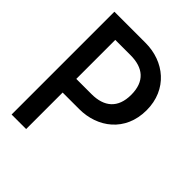

<svg xmlns="http://www.w3.org/2000/svg" viewBox="-171 -673 766 766"><g transform="rotate(45 211.5 -290.0)"><path d="M26 0H108V-206H202C304 -206 395 -272 395 -393C395 -510 307 -580 202 -580H26ZM108 -283V-503H194C265 -503 308 -469 308 -393C308 -318 265 -283 194 -283Z"/></g></svg>

Font: Charger Sport
Style: SeBdNrw
Weight: 600
Designer: Jasper
Foundry: Cannot Into Space Fonts
Version: Version 1.1